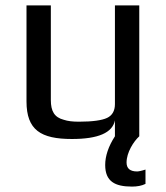

<svg xmlns="http://www.w3.org/2000/svg" viewBox="-20 -504 613 710"><path d="M246 10C343 10 396 -13 405 -59V0C381 37 369 73 369 106C369 167 405 186 468 186C487 186 504 183 518 176V123C503 128 492 130 487 130C461 130 448 119 448 97C448 60 474 19 495 0V-484H405V-119C405 -94 395 -77 376 -68C357 -59 322 -54 272 -54C249 -54 231 -56 216 -61C181 -70 168 -93 168 -134V-484H78V-129C78 -23 131 10 246 10Z"/></svg>

Font: Gamestation Text
Style: Bold
Weight: 400
Designer: Jonas Hecksher
Foundry: Jonas Hecksher, Playtypeª, e-types AS
Version: Version 1.003